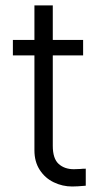

<svg xmlns="http://www.w3.org/2000/svg" viewBox="-20 -677 373 705"><path d="M285.2 -473.6H173.8V-141.6Q173.8 -94.7 195.3 -75.2Q216.8 -55.7 251 -55.7L275.4 -56.6Q283.2 -57.6 294.9 -57.6V4.9Q262.7 7.8 245.1 7.8Q209.5 7.8 177.5 -7.6Q145.5 -22.9 126 -53Q106.4 -83 106.4 -125V-473.6H27.3V-530.3H106.4V-657.2H173.8V-530.3H285.2Z"/></svg>

Font: Pretendard Std Light
Style: Regular
Weight: 300
Designer: Base glyphs from Inter by Rasmus Andersson; Hangeul glyphs from Noto Sans CJK(Source Han Sans) by Jang Soo-young and Kan
Foundry: Kil Hyung-jin
Version: Version 1.309